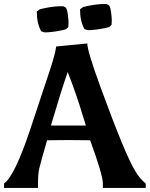

<svg xmlns="http://www.w3.org/2000/svg" viewBox="-47 -930 741 950"><path d="M399 -236Q361 -237 294 -237Q227 -237 186 -236Q153 -122 147 -95.5Q141 -69 141 -22V0H-27V-22Q25 -58 102 -288Q179 -518 203 -592.5Q227 -667 231 -700L385 -715Q385 -677 451 -497Q574 -161 622 -84Q645 -45 674 -22V0H462V-22Q462 -64 399 -236ZM288 -574Q255 -479 205 -309H378Q372 -326 360 -366Q334 -455 288 -574ZM278 -893Q285 -885 288.5 -859Q292 -833 292 -819Q292 -805 291 -796L279 -785Q233 -773 188 -770H172L157 -775Q135 -814 135 -873L150 -884Q200 -897 244 -899H266ZM492 -904Q499 -896 502.5 -870Q506 -844 506 -830Q506 -816 505 -807L493 -796Q447 -784 402 -781H386L371 -786Q349 -825 349 -884L364 -895Q414 -908 458 -910H480Z"/></svg>

Font: Asul
Style: Bold
Weight: 700
Designer: Mariela Monsalve
Foundry: Mariela Monsalve
Version: Version 1.002